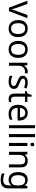

<svg xmlns="http://www.w3.org/2000/svg" viewBox="2251 -3051 1040 5582"><g transform="rotate(90 2771.0 -260.0)"><path d="M203 0 0 -536H94L208 -220Q216 -198 225 -171Q234 -144 241 -119.5Q248 -95 251 -78H255Q259 -95 266.5 -120Q274 -145 283.5 -172Q293 -199 300 -220L414 -536H508L304 0Z M1059 -269Q1059 -136 991.5 -63Q924 10 809 10Q738 10 682.5 -22.5Q627 -55 595 -117.5Q563 -180 563 -269Q563 -402 630 -474Q697 -546 812 -546Q885 -546 940.5 -513.5Q996 -481 1027.5 -419.5Q1059 -358 1059 -269ZM654 -269Q654 -174 691.5 -118.5Q729 -63 811 -63Q892 -63 930 -118.5Q968 -174 968 -269Q968 -364 930 -418Q892 -472 810 -472Q728 -472 691 -418Q654 -364 654 -269Z M1664 -269Q1664 -136 1596.5 -63Q1529 10 1414 10Q1343 10 1287.5 -22.5Q1232 -55 1200 -117.5Q1168 -180 1168 -269Q1168 -402 1235 -474Q1302 -546 1417 -546Q1490 -546 1545.5 -513.5Q1601 -481 1632.5 -419.5Q1664 -358 1664 -269ZM1259 -269Q1259 -174 1296.5 -118.5Q1334 -63 1416 -63Q1497 -63 1535 -118.5Q1573 -174 1573 -269Q1573 -364 1535 -418Q1497 -472 1415 -472Q1333 -472 1296 -418Q1259 -364 1259 -269Z M2053 -546Q2068 -546 2085.5 -544.5Q2103 -543 2116 -540L2105 -459Q2092 -462 2076.5 -464Q2061 -466 2047 -466Q2006 -466 1970 -443.5Q1934 -421 1912.5 -380.5Q1891 -340 1891 -286V0H1803V-536H1875L1885 -438H1889Q1915 -482 1956 -514Q1997 -546 2053 -546Z M2565 -148Q2565 -70 2507 -30Q2449 10 2351 10Q2295 10 2254.5 1Q2214 -8 2183 -24V-104Q2215 -88 2260.5 -74.5Q2306 -61 2353 -61Q2420 -61 2450 -82.5Q2480 -104 2480 -140Q2480 -160 2469 -176Q2458 -192 2429.5 -208Q2401 -224 2348 -244Q2296 -264 2259 -284Q2222 -304 2202 -332Q2182 -360 2182 -404Q2182 -472 2237.5 -509Q2293 -546 2383 -546Q2432 -546 2474.5 -536.5Q2517 -527 2554 -510L2524 -440Q2490 -454 2453 -464Q2416 -474 2377 -474Q2323 -474 2294.5 -456.5Q2266 -439 2266 -409Q2266 -387 2279 -371.5Q2292 -356 2322.5 -341.5Q2353 -327 2404 -307Q2455 -288 2491 -268Q2527 -248 2546 -219.5Q2565 -191 2565 -148Z M2874 -62Q2894 -62 2915 -65.5Q2936 -69 2949 -73V-6Q2935 1 2909 5.5Q2883 10 2859 10Q2817 10 2781.5 -4.5Q2746 -19 2724 -55Q2702 -91 2702 -156V-468H2626V-510L2703 -545L2738 -659H2790V-536H2945V-468H2790V-158Q2790 -109 2813.5 -85.5Q2837 -62 2874 -62Z M3263 -546Q3332 -546 3381.5 -516Q3431 -486 3457.5 -431.5Q3484 -377 3484 -304V-251H3117Q3119 -160 3163.5 -112.5Q3208 -65 3288 -65Q3339 -65 3378.5 -74.5Q3418 -84 3460 -102V-25Q3419 -7 3379 1.5Q3339 10 3284 10Q3208 10 3149.5 -21Q3091 -52 3058.5 -113.5Q3026 -175 3026 -264Q3026 -352 3055.5 -415Q3085 -478 3138.5 -512Q3192 -546 3263 -546ZM3262 -474Q3199 -474 3162.5 -433.5Q3126 -393 3119 -321H3392Q3391 -389 3360 -431.5Q3329 -474 3262 -474Z M3708 0H3620V-760H3708Z M3966 0H3878V-760H3966Z M4181 -737Q4201 -737 4216.5 -723.5Q4232 -710 4232 -681Q4232 -653 4216.5 -639Q4201 -625 4181 -625Q4159 -625 4144 -639Q4129 -653 4129 -681Q4129 -710 4144 -723.5Q4159 -737 4181 -737ZM4224 -536V0H4136V-536Z M4652 -546Q4748 -546 4797 -499.5Q4846 -453 4846 -349V0H4759V-343Q4759 -472 4639 -472Q4550 -472 4516 -422Q4482 -372 4482 -278V0H4394V-536H4465L4478 -463H4483Q4509 -505 4555 -525.5Q4601 -546 4652 -546Z M5202 -546Q5255 -546 5297.5 -526Q5340 -506 5370 -465H5375L5387 -536H5457V9Q5457 124 5398.5 182Q5340 240 5217 240Q5099 240 5024 206V125Q5103 167 5222 167Q5291 167 5330.5 126.5Q5370 86 5370 16V-5Q5370 -17 5371 -39.5Q5372 -62 5373 -71H5369Q5315 10 5203 10Q5099 10 5040.5 -63Q4982 -136 4982 -267Q4982 -395 5040.5 -470.5Q5099 -546 5202 -546ZM5214 -472Q5147 -472 5110 -418.5Q5073 -365 5073 -266Q5073 -167 5109.5 -114.5Q5146 -62 5216 -62Q5297 -62 5334 -105.5Q5371 -149 5371 -246V-267Q5371 -377 5333 -424.5Q5295 -472 5214 -472Z"/></g></svg>

Font: Noto Sans Tai Viet
Style: Regular
Weight: 400
Designer: Monotype Design Team
Foundry: Monotype Imaging Inc.
Version: Version 2.003; ttfautohint (v1.8.4.7-5d5b)